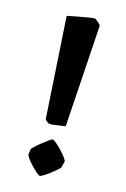

<svg xmlns="http://www.w3.org/2000/svg" viewBox="-105 -691 501 763"><g transform="rotate(15 145.5 -309.5)"><path d="M77 -621Q97 -625 120.5 -629.5Q144 -634 163 -637Q182 -640 187 -640Q191 -640 202.5 -630Q214 -620 214 -616L187 -196Q170 -194 151.5 -191Q133 -188 123 -188Q120 -188 111.5 -194Q103 -200 103 -203ZM76 -73Q77 -75 87 -84.5Q97 -94 111 -105Q125 -116 136 -124Q147 -132 150 -132Q155 -132 166.5 -122.5Q178 -113 190.5 -99.5Q203 -86 211.5 -74.5Q220 -63 219 -59L213 -35Q213 -32 202.5 -23Q192 -14 178.5 -3.5Q165 7 153.5 14Q142 21 139 21Q134 21 123 11.5Q112 2 100 -11Q88 -24 80 -35.5Q72 -47 73 -51Z"/></g></svg>

Font: Grenze Gotisch
Style: Bold
Weight: 700
Designer: Renata Polastri
Foundry: Omnibus-Type
Version: Version 1.001